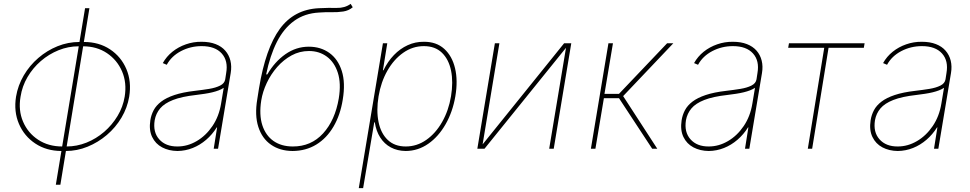

<svg xmlns="http://www.w3.org/2000/svg" viewBox="-20 -770 5020 994"><path d="M269 186.5 420.4 -727.5H442.9L292.5 186.5ZM297.4 11.7Q220.2 11.2 162.8 -26.9Q105.5 -64.9 78.1 -128.7Q50.8 -192.4 63 -269.5Q72.8 -328.1 103 -379.6Q133.3 -431.2 178.5 -470Q223.6 -508.8 278.1 -530.8Q332.5 -552.7 391.1 -552.7H397L303.2 11.7ZM302.2 -11.7H305.2L390.1 -530.3H387.2Q333.5 -530.3 283.2 -510Q232.9 -489.7 191.4 -453.9Q149.9 -418 122.3 -370.8Q94.7 -323.7 86.4 -269.5Q74.2 -198.7 99.4 -140.1Q124.5 -81.5 177.5 -46.6Q230.5 -11.7 302.2 -11.7ZM320.8 11.7H314.9L408.7 -552.7H414.6Q492.2 -552.7 549.6 -514.6Q606.9 -476.6 634.3 -412.4Q661.6 -348.1 648.9 -269.5Q639.2 -211.9 608.9 -160.9Q578.6 -109.9 533.2 -71.3Q487.8 -32.7 433.3 -10.5Q378.9 11.7 320.8 11.7ZM324.7 -11.7Q377.9 -11.7 428 -31.7Q478 -51.8 519.3 -87.4Q560.5 -123 588.6 -169.7Q616.7 -216.3 625.5 -269.5Q637.2 -341.8 611.8 -400.6Q586.4 -459.5 533.7 -494.9Q481 -530.3 409.7 -530.3H406.7L321.8 -11.7Z M898.9 11.7Q854 11.2 819.3 -7.1Q784.7 -25.4 767.6 -61Q750.5 -96.7 758.3 -147.5Q762.7 -175.3 775.6 -199.7Q788.6 -224.1 814.5 -243.9Q840.3 -263.7 883.1 -278.1Q925.8 -292.5 989.7 -299.8Q1027.8 -304.2 1062.3 -309.8Q1096.7 -315.4 1119.6 -326.9Q1142.6 -338.4 1146 -359.4L1150.9 -391.6Q1162.1 -455.1 1127.9 -493.2Q1093.8 -531.2 1023.9 -531.2Q966.3 -531.2 917 -505.4Q867.7 -479.5 843.3 -434.6L822.8 -443.4Q841.8 -477.5 872.6 -502.2Q903.3 -526.9 942.4 -540.5Q981.4 -554.2 1023.9 -553.7Q1065.4 -553.7 1096.2 -541.7Q1127 -529.8 1146.2 -507.8Q1165.5 -485.8 1172.9 -456.1Q1180.2 -426.3 1174.3 -391.6L1108.9 0H1086.4L1104 -110.4H1102.1Q1079.1 -73.7 1047.4 -46.4Q1015.6 -19 977.8 -3.9Q939.9 11.2 898.9 11.7ZM898.9 -11.7Q950.7 -11.7 998.3 -39.6Q1045.9 -67.4 1079.8 -117.4Q1113.8 -167.5 1124.5 -233.4L1138.2 -315.4Q1127.4 -308.1 1112.3 -302.2Q1097.2 -296.4 1078.9 -292Q1060.5 -287.6 1039.3 -284.4Q1018.1 -281.2 994.6 -278.3Q920.4 -270 875.7 -252.4Q831.1 -234.9 809.1 -208.7Q787.1 -182.6 780.8 -147.5Q771 -85.9 804.4 -48.6Q837.9 -11.2 898.9 -11.7Z M1795.4 -750 1806.2 -732.4Q1785.6 -714.8 1756.8 -710.4Q1728 -706.1 1696 -706.8Q1664.1 -707.5 1632.3 -705.1Q1557.1 -701.2 1502.9 -661.9Q1448.7 -622.6 1413.3 -552.5Q1377.9 -482.4 1357.9 -384.8H1363.8Q1401.9 -450.2 1457.5 -489.3Q1513.2 -528.3 1578.6 -528.3Q1640.1 -528.3 1685.1 -496.1Q1730 -463.9 1749.5 -402.6Q1769 -341.3 1754.4 -253.9Q1741.7 -174.3 1706.5 -114.5Q1671.4 -54.7 1617.7 -21.7Q1564 11.2 1494.6 11.7Q1429.2 11.2 1383.1 -20.8Q1336.9 -52.7 1317.4 -113Q1297.9 -173.3 1312 -256.8L1320.8 -312.5Q1355 -520 1428.7 -620.6Q1502.4 -721.2 1630.4 -727.5Q1681.2 -730 1723.1 -729Q1765.1 -728 1795.4 -750ZM1495.6 -11.7Q1590.3 -11.2 1652.6 -79.3Q1714.8 -147.5 1733.9 -260.7Q1746.6 -338.4 1729 -393.1Q1711.4 -447.8 1672.1 -476.8Q1632.8 -505.9 1579.6 -505.9Q1531.2 -505.9 1489.5 -483.2Q1447.8 -460.4 1415 -423.1Q1382.3 -385.7 1361.1 -340.6Q1339.8 -295.4 1332.5 -250Q1320.8 -175.3 1338.1 -121.8Q1355.5 -68.4 1396.2 -40Q1437 -11.7 1495.6 -11.7Z M1837.4 204.1 1962.4 -545.9H1984.9L1962.4 -406.2H1965.3Q1987.3 -451.7 2019.3 -484.9Q2051.3 -518.1 2090.8 -536.1Q2130.4 -554.2 2174.3 -553.7Q2238.8 -554.2 2279.8 -517.1Q2320.8 -480 2335.9 -416.3Q2351.1 -352.5 2337.4 -271.5Q2323.7 -191.4 2287.1 -127.2Q2250.5 -63 2197.5 -25.9Q2144.5 11.2 2080.6 11.7Q2037.1 11.2 2003.4 -6.8Q1969.7 -24.9 1948.5 -58.1Q1927.2 -91.3 1920.4 -136.7H1917.5L1859.9 204.1ZM2080.6 -11.7Q2138.2 -11.7 2186.8 -45.7Q2235.4 -79.6 2269 -138.7Q2302.7 -197.8 2314.9 -271.5Q2327.1 -345.2 2315.2 -404.1Q2303.2 -462.9 2267.8 -497.1Q2232.4 -531.2 2174.3 -531.2Q2116.7 -531.2 2067.9 -497.1Q2019 -462.9 1985.6 -404.1Q1952.1 -345.2 1939.9 -271.5Q1927.7 -197.8 1939.7 -138.7Q1951.7 -79.6 1987.3 -45.7Q2022.9 -11.7 2080.6 -11.7Z M2478.5 -22.5 2900.4 -545.9H2937.5L2846.7 0H2823.2L2910.2 -522.5L2488.3 0H2451.2L2542 -545.9H2565.4Z M3039.1 0 3129.9 -545.9H3153.3L3109.4 -284.2H3184.6L3433.6 -545.9H3465.8L3206.1 -272.5L3382.8 0H3356.4L3184.6 -261.7H3106.4L3062.5 0Z M3649.4 11.7Q3604.5 11.2 3569.8 -7.1Q3535.2 -25.4 3518.1 -61Q3501 -96.7 3508.8 -147.5Q3513.2 -175.3 3526.1 -199.7Q3539.1 -224.1 3564.9 -243.9Q3590.8 -263.7 3633.5 -278.1Q3676.3 -292.5 3740.2 -299.8Q3778.3 -304.2 3812.7 -309.8Q3847.2 -315.4 3870.1 -326.9Q3893.1 -338.4 3896.5 -359.4L3901.4 -391.6Q3912.6 -455.1 3878.4 -493.2Q3844.2 -531.2 3774.4 -531.2Q3716.8 -531.2 3667.5 -505.4Q3618.2 -479.5 3593.8 -434.6L3573.2 -443.4Q3592.3 -477.5 3623 -502.2Q3653.8 -526.9 3692.9 -540.5Q3731.9 -554.2 3774.4 -553.7Q3815.9 -553.7 3846.7 -541.7Q3877.4 -529.8 3896.7 -507.8Q3916 -485.8 3923.3 -456.1Q3930.7 -426.3 3924.8 -391.6L3859.4 0H3836.9L3854.5 -110.4H3852.5Q3829.6 -73.7 3797.9 -46.4Q3766.1 -19 3728.3 -3.9Q3690.4 11.2 3649.4 11.7ZM3649.4 -11.7Q3701.2 -11.7 3748.8 -39.6Q3796.4 -67.4 3830.3 -117.4Q3864.3 -167.5 3875 -233.4L3888.7 -315.4Q3877.9 -308.1 3862.8 -302.2Q3847.7 -296.4 3829.3 -292Q3811 -287.6 3789.8 -284.4Q3768.6 -281.2 3745.1 -278.3Q3670.9 -270 3626.2 -252.4Q3581.5 -234.9 3559.6 -208.7Q3537.6 -182.6 3531.2 -147.5Q3521.5 -85.9 3554.9 -48.6Q3588.4 -11.2 3649.4 -11.7Z M4060.5 -522.5 4064.5 -545.9H4456.1L4452.1 -522.5H4269.5L4184.6 0H4162.1L4247.1 -522.5Z M4627.9 11.7Q4583 11.2 4548.3 -7.1Q4513.7 -25.4 4496.6 -61Q4479.5 -96.7 4487.3 -147.5Q4491.7 -175.3 4504.6 -199.7Q4517.6 -224.1 4543.5 -243.9Q4569.3 -263.7 4612.1 -278.1Q4654.8 -292.5 4718.8 -299.8Q4756.8 -304.2 4791.3 -309.8Q4825.7 -315.4 4848.6 -326.9Q4871.6 -338.4 4875 -359.4L4879.9 -391.6Q4891.1 -455.1 4856.9 -493.2Q4822.8 -531.2 4752.9 -531.2Q4695.3 -531.2 4646 -505.4Q4596.7 -479.5 4572.3 -434.6L4551.8 -443.4Q4570.8 -477.5 4601.6 -502.2Q4632.3 -526.9 4671.4 -540.5Q4710.4 -554.2 4752.9 -553.7Q4794.4 -553.7 4825.2 -541.7Q4856 -529.8 4875.2 -507.8Q4894.5 -485.8 4901.9 -456.1Q4909.2 -426.3 4903.3 -391.6L4837.9 0H4815.4L4833 -110.4H4831.1Q4808.1 -73.7 4776.4 -46.4Q4744.6 -19 4706.8 -3.9Q4668.9 11.2 4627.9 11.7ZM4627.9 -11.7Q4679.7 -11.7 4727.3 -39.6Q4774.9 -67.4 4808.8 -117.4Q4842.8 -167.5 4853.5 -233.4L4867.2 -315.4Q4856.4 -308.1 4841.3 -302.2Q4826.2 -296.4 4807.9 -292Q4789.6 -287.6 4768.3 -284.4Q4747.1 -281.2 4723.6 -278.3Q4649.4 -270 4604.7 -252.4Q4560.1 -234.9 4538.1 -208.7Q4516.1 -182.6 4509.8 -147.5Q4500 -85.9 4533.4 -48.6Q4566.9 -11.2 4627.9 -11.7Z"/></svg>

Font: Inter Tight Thin
Style: Italic
Weight: 250
Italic angle: -9.39999°
Designer: Rasmus Andersson
Foundry: rsms
Version: Version 3.004